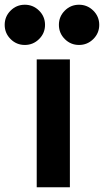

<svg xmlns="http://www.w3.org/2000/svg" viewBox="-75 -791 439 811"><path d="M220.2 -540V0H80.1V-540ZM-30.3 -626Q-55.2 -650.9 -55.2 -686Q-55.2 -721.2 -30.3 -746.1Q-5.4 -771 29.8 -771Q64.9 -771 90.1 -746.1Q115.2 -721.2 115.2 -686Q115.2 -650.9 90.1 -626Q64.9 -601.1 29.8 -601.1Q-5.4 -601.1 -30.3 -626ZM198.7 -626Q173.8 -650.9 173.8 -686Q173.8 -721.2 198.7 -746.1Q223.6 -771 258.8 -771Q293.9 -771 319.1 -746.1Q344.2 -721.2 344.2 -686Q344.2 -650.9 319.1 -626Q293.9 -601.1 258.8 -601.1Q223.6 -601.1 198.7 -626Z"/></svg>

Font: Miedinger*
Style: Bold
Weight: 700
Version: Version 001.000